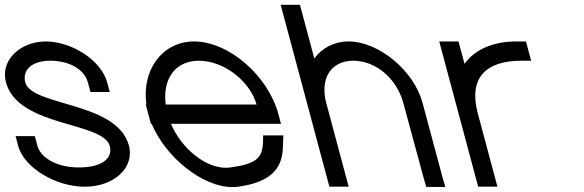

<svg xmlns="http://www.w3.org/2000/svg" viewBox="-60 -755 2425 797"><path d="M384.8 -413C360.2 -505 237.3 -583 129.3 -583C23.6 -582 -59.8 -505 -35.2 -413C15.9 -226.1 368.2 -251 395.7 -148.7C409.4 -97.4 361.6 -60 269.4 -60C268.3 -60 267.2 -60 266.1 -60C176 -60 108.8 -99.6 95.3 -150L84.6 -190H4.6L15.3 -150C40.2 -57 173.9 20 290.9 20C291.6 20 292.4 20 293.1 20C410.8 20 500 -57.7 475.1 -150.8C426 -333.9 71.6 -313.1 44.8 -413C32.2 -464 70.7 -503 150.7 -503C232 -502 290.9 -465 304.8 -413L315.6 -373H395.6Z M627.9 -321C614.2 -429.5 668.8 -503 766.2 -503C876.5 -502 980.9 -411 1005 -321ZM569.6 -241C627.2 -102.9 780.1 21.6 904.8 21.6C912.8 21.6 920.6 21 928.4 20C1061.5 2 1111.5 -54 1114.2 -141L1116.3 -193H1032.3L1031.8 -165C1029.2 -100 1005.9 -75 896.9 -60H895.9C889.7 -59.1 883.3 -58.6 876.9 -58.6C792.1 -58.6 693.4 -138.5 649.6 -241H1066.4H1106.4L1095.7 -281C1052.8 -441 889.8 -583 744.8 -583C613.1 -582.1 527.8 -464.5 547.6 -321H545L555.7 -281L566.4 -241Z M1776.6 -20 1694.6 -326C1659.5 -461 1512.8 -583 1385.8 -583C1326.3 -582.5 1276.6 -555.4 1244.7 -512.6L1195.8 -695L1185.1 -735H1105.1L1115.8 -695L1214.6 -326L1225.4 -286L1296.6 -20L1307.4 20H1387.4L1376.6 -20L1305.4 -286L1294.6 -326C1266.8 -430 1314.2 -503 1407.2 -503C1500.5 -502 1586.8 -430 1614.6 -326L1697.9 -19L1709.6 21H1788.6Z M1868.2 -490 1854 -543 1843.3 -583H1763.3L1774 -543L1842.9 -285.9C1843.2 -284.6 1843.6 -283.3 1843.9 -282L1854.7 -242L1914.1 -20L1924.9 20H2004.9L1994.1 -20L1934.7 -242L1923.9 -282L1922.7 -286.8C1884.6 -432.5 1957.3 -503 2104.7 -503H2144.7L2123.3 -583H2083.3C1987.8 -583 1910.9 -549.8 1868.2 -490Z"/></svg>

Font: Nordica Advanced
Style: RegularLObl
Weight: 300
Version: Version 1.07